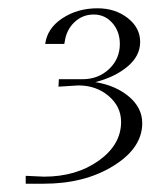

<svg xmlns="http://www.w3.org/2000/svg" viewBox="-20 -620 363 463"><path d="M323 -323Q323 -263 253.5 -220Q184 -177 86 -177H42V-196L86 -194Q164 -194 218 -232.5Q272 -271 272 -326Q272 -363 242 -388.5Q212 -414 169 -414L121 -411L122 -429H179Q217 -429 243 -453.5Q269 -478 269 -514Q269 -544 251 -564.5Q233 -585 206 -585Q179 -585 159.5 -566.5Q140 -548 136 -519L135 -514H89Q94 -552 130.5 -576Q167 -600 215 -600Q258 -600 288 -576.5Q318 -553 318 -519Q318 -485 287.5 -459.5Q257 -434 210 -422Q259 -414 291 -387Q323 -360 323 -323Z"/></svg>

Font: Kleymissky
Style: Regular
Weight: 500
Italic angle: -8°
Designer: gluk
Foundry: gluk
Version: Version 0.283